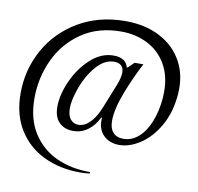

<svg xmlns="http://www.w3.org/2000/svg" viewBox="-87 -807 1023 992"><g transform="rotate(10 424.5 -310.5)"><path d="M395 95Q291 95 206.5 55Q122 15 72.5 -64Q23 -143 23 -255Q23 -379 81.5 -484.5Q140 -590 247 -653Q354 -716 494 -716Q597 -716 674.5 -675.5Q752 -635 792 -562Q832 -489 825 -393Q818 -297 778 -226Q738 -155 681.5 -117.5Q625 -80 571 -80Q519 -80 487 -112Q455 -144 459 -203H455Q435 -161 401 -135.5Q367 -110 323 -110Q278 -110 250 -137.5Q222 -165 222 -220Q222 -282 254.5 -355Q287 -428 342.5 -479Q398 -530 463 -530Q527 -530 540 -482H545L576 -512H622Q583 -439 548 -348.5Q513 -258 513 -197Q513 -157 532 -136Q551 -115 587 -115Q629 -115 664.5 -145.5Q700 -176 722.5 -231.5Q745 -287 751 -359Q752 -370 752 -393Q752 -476 716 -536.5Q680 -597 618 -628Q556 -659 481 -659Q360 -659 273.5 -600Q187 -541 142.5 -445.5Q98 -350 98 -242Q98 -133 145.5 -59.5Q193 14 272 49.5Q351 85 447 84L446 92Q421 95 395 95ZM455 -257 506 -384Q522 -425 522 -451Q522 -475 508.5 -487Q495 -499 472 -499Q421 -499 378.5 -450Q336 -401 311.5 -334.5Q287 -268 287 -223Q287 -185 303 -165.5Q319 -146 345 -146Q377 -146 405.5 -175Q434 -204 455 -257Z"/></g></svg>

Font: RL Madena Variable
Style: Regular
Weight: 400
Designer: I Kadek Wantara Putra
Foundry: Roughlines ID
Version: Version 1.000;Glyphs 3.1.2 (3151)